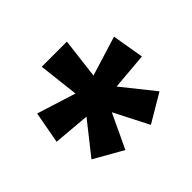

<svg xmlns="http://www.w3.org/2000/svg" viewBox="-115 -903 740 740"><g transform="rotate(-45 255.5 -533.0)"><path d="M324 -761 304 -596 466 -646 488 -516 337 -503 441 -373 326 -305 254 -446 188 -306 70 -373 173 -503 23 -516 47 -646 206 -596 187 -761Z"/></g></svg>

Font: Noto Sans Armenian SemiCondensed ExtraBold
Style: Regular
Weight: 800
Width: 4
Designer: Monotype Design Team
Foundry: Monotype Imaging Inc.
Version: Version 2.008; ttfautohint (v1.8.4.7-5d5b)